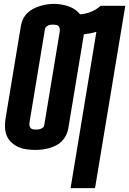

<svg xmlns="http://www.w3.org/2000/svg" viewBox="-20 -765 666 990"><path d="M344 205 477 -601Q461 -596 445 -593Q429 -590 412 -588Q412 -587 412 -586.5Q412 -586 412 -585L332 -102Q329 -84 320.5 -67Q312 -50 298.5 -36.5Q285 -23 268 -14.5Q251 -6 233 -1Q215 4 197.5 6Q180 8 162 8Q139 8 117 5Q95 2 75.5 -6.5Q56 -15 40 -29.5Q24 -44 15.5 -63.5Q7 -83 6 -105.5Q5 -128 8 -150L88 -633Q91 -651 99.5 -668Q108 -685 122 -698.5Q136 -712 153 -720.5Q170 -729 188 -734.5Q206 -740 224 -742.5Q242 -745 260 -745Q279 -745 298 -741.5Q317 -738 334.5 -732Q352 -726 367 -715.5Q382 -705 393 -691Q421 -693 449 -704Q477 -715 499 -735H626L470 205ZM164 -97Q170 -97 176.5 -97.5Q183 -98 189.5 -100.5Q196 -103 201.5 -107.5Q207 -112 208 -119L288 -602Q289 -610 288 -617Q287 -624 282.5 -629.5Q278 -635 270.5 -636.5Q263 -638 256 -638Q249 -638 242.5 -637.5Q236 -637 230 -634.5Q224 -632 218.5 -627Q213 -622 212 -616L132 -133Q131 -126 132 -118.5Q133 -111 137.5 -105.5Q142 -100 149 -98.5Q156 -97 164 -97Z"/></svg>

Font: Iosevka Curly XBdEx
Style: Italic
Weight: 800
Width: 7
Italic angle: -9°
Monospace: yes
Designer: Belleve Invis
Foundry: Belleve Invis
Version: Version 11.1.0; ttfautohint (v1.8.3)